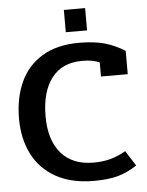

<svg xmlns="http://www.w3.org/2000/svg" viewBox="-57 -874 718 936"><g transform="rotate(-5 301.5 -406.5)"><path d="M291 -828H395V-719H291ZM27 -319Q27 -419 62 -496.5Q97 -574 169.5 -618Q242 -662 350 -662Q423 -662 474 -648Q525 -634 574 -603V-489H443V-558Q424 -566 405 -569.5Q386 -573 357 -573Q260 -573 208.5 -506Q157 -439 157 -319Q157 -202 212.5 -138Q268 -74 371 -74Q416 -74 453 -84Q490 -94 529 -116L576 -42Q528 -10 480.5 2.5Q433 15 365 15Q256 15 180 -27Q104 -69 65.5 -144.5Q27 -220 27 -319Z"/></g></svg>

Font: Pridi Medium
Style: Regular
Weight: 500
Designer: Katatrad Team
Foundry: CadsonDemak
Version: Version 1.001